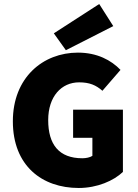

<svg xmlns="http://www.w3.org/2000/svg" viewBox="-20 -924 686 956"><path d="M372 12C464 12 546 -24 592 -68V-378H344V-238H440V-148C428 -140 408 -136 390 -136C274 -136 220 -204 220 -326C220 -444 286 -514 374 -514C426 -514 458 -500 490 -472L580 -576C534 -624 464 -662 368 -662C194 -662 44 -538 44 -320C44 -98 190 12 372 12ZM308 -674 544 -794 474 -904 248 -758Z"/></svg>

Font: Source Sans Pro Black
Style: Regular
Weight: 900
Designer: Paul D. Hunt
Foundry: Adobe Systems Incorporated
Version: Version 3.006;hotconv 1.0.111;makeotfexe 2.5.65597